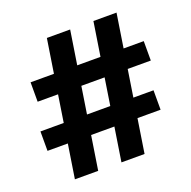

<svg xmlns="http://www.w3.org/2000/svg" viewBox="-129 -857 979 984"><g transform="rotate(-20 361.0 -365.0)"><path d="M242.2 0H115.2L144 -185.1H33.2V-291H160.2L183.1 -439H71.8V-544.9H199.2L228 -730H355L326.2 -544.9H453.1L481.9 -730H607.9L579.1 -544.9H689V-439H563L540 -291H649.9V-185.1H523.9L495.1 0H369.1L397.9 -185.1H271ZM287.1 -291H414.1L437 -439H310.1Z"/></g></svg>

Font: Sora
Style: Bold
Weight: 700
Designer: Jonathan Barnbrook, Julián Moncada
Foundry: Barnbrook Fonts
Version: Version 2.000